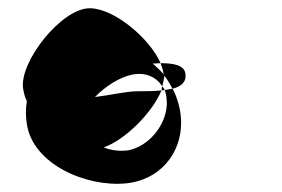

<svg xmlns="http://www.w3.org/2000/svg" viewBox="-20 -723 682 465"><path d="M45 -423C59 -325 190 -269 286 -279C382 -289 437 -376 413 -469C409 -483 405 -496 398 -508C392 -507 386 -506 379 -505C383 -495 384 -483 384 -470C382 -420 341 -369 291 -359C269 -356 249 -359 231 -366C283 -384 349 -450 371 -504C352 -502 331 -502 313 -502C286 -502 244 -492 210 -488C235 -514 270 -536 299 -542C332 -549 358 -537 373 -514C375 -524 378 -533 378 -541C370 -551 360 -560 350 -569C356 -569 363 -570 369 -570C342 -631 256 -703 197 -703C129 -703 26 -573 36 -508C38 -498 40 -488 45 -478C42 -460 42 -441 45 -423ZM371 -504C374 -504 376 -505 379 -505C378 -508 375 -511 373 -514C371 -511 373 -507 371 -504ZM369 -570C372 -561 375 -553 376 -545L377 -541C385 -531 392 -519 398 -508C419 -514 432 -524 429 -545C426 -565 401 -570 369 -570Z"/></svg>

Font: Ampere
Style: SCRevIta
Weight: 400
Version: Version 1